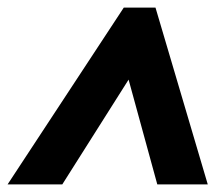

<svg xmlns="http://www.w3.org/2000/svg" viewBox="-23 -734 578 509"><path d="M305.2 -713.9H389.2L527.8 -245.1H394L317.9 -522.9L142.1 -245.1H-2.9Z"/></svg>

Font: Open Sans Hebrew Extra Bold
Style: Italic
Weight: 800
Italic angle: -12°
Foundry: Ascender Corporation, Yanek Iontef
Version: Version 2.001;PS 002.001;hotconv 1.0.70;makeotf.lib2.5.58329